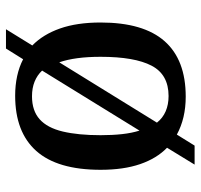

<svg xmlns="http://www.w3.org/2000/svg" viewBox="-34 -582 656 627"><g transform="rotate(90 293.5 -268.0)"><path d="M128 -46Q92 -81 72.5 -136.5Q53 -192 53 -269Q53 -409 114 -478Q175 -547 295 -547Q366 -547 419 -518L455 -576H517L462 -486Q497 -452 515.5 -398Q534 -344 534 -269Q534 -128 472.5 -59Q411 10 292 10Q258 10 228 3.5Q198 -3 173 -16L138 40H75ZM294 -45Q341 -45 369 -70Q397 -95 409 -145.5Q421 -196 421 -269Q421 -307 417.5 -339Q414 -371 406 -396L210 -78Q225 -62 246 -53.5Q267 -45 294 -45ZM380 -453Q365 -472 343 -481.5Q321 -491 293 -491Q223 -491 194 -435.5Q165 -380 165 -269Q165 -227 169.5 -193.5Q174 -160 183 -134Z"/></g></svg>

Font: Noto Serif Hebrew Medium
Style: Regular
Weight: 500
Version: Version 2.003